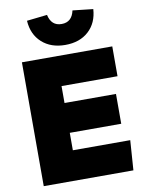

<svg xmlns="http://www.w3.org/2000/svg" viewBox="-101 -1017 797 1084"><g transform="rotate(-10 297.5 -474.5)"><path d="M578 -539H257V-442H552V-271H257V-171H586L574 0H60V-710H578ZM392 -949 509 -936Q504 -857 453 -810.5Q402 -764 319 -764Q237 -764 185.5 -810.5Q134 -857 129 -936L246 -949Q260 -884 319 -884Q378 -884 392 -949Z"/></g></svg>

Font: Livvic Black
Style: Regular
Weight: 900
Designer: Jacques Le Bailly, Baron von Fonthausen
Version: Version 1.001; ttfautohint (v1.8.2)